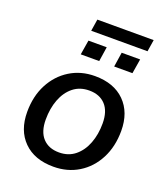

<svg xmlns="http://www.w3.org/2000/svg" viewBox="-142 -870 849 977"><g transform="rotate(20 282.5 -381.0)"><path d="M261 9Q158 9 99.5 -49.5Q41 -108 41 -208Q41 -293 75 -358Q109 -423 168.5 -460Q228 -497 304 -497Q407 -497 465.5 -438.5Q524 -380 524 -280Q524 -195 490 -129.5Q456 -64 396.5 -27.5Q337 9 261 9ZM263 -69Q314 -69 349.5 -98Q385 -127 403.5 -175.5Q422 -224 422 -283Q422 -349 390 -383.5Q358 -418 302 -418Q251 -418 215.5 -389.5Q180 -361 161.5 -312.5Q143 -264 143 -204Q143 -138 175 -103.5Q207 -69 263 -69ZM206 -707 216 -771H521L511 -707ZM197 -576 210 -655H309L297 -576ZM378 -576 390 -655H490L477 -576Z"/></g></svg>

Font: Nunito Sans SemiBold
Style: Italic
Weight: 600
Italic angle: -9°
Designer: Vernon Adams
Foundry: Vernon Adams
Version: Version 3.006; ttfautohint (v1.8.3)